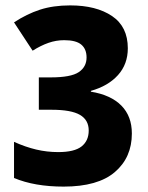

<svg xmlns="http://www.w3.org/2000/svg" viewBox="-20 -681 549 712"><path d="M454 -502Q454 -443 417.5 -402.5Q381 -362 317 -344V-341Q391 -329 430 -289.5Q469 -250 469 -186Q469 -97 406 -43Q343 11 216 11Q108 11 32 -21V-155Q74 -136 114 -126.5Q154 -117 196 -117Q256 -117 282.5 -138Q309 -159 309 -197Q309 -236 276.5 -255Q244 -274 171 -274H124V-394H168Q243 -394 272 -413.5Q301 -433 301 -468Q301 -499 281.5 -515.5Q262 -532 218 -532Q188 -532 159.5 -522Q131 -512 101 -493L32 -598Q79 -629 128 -645Q177 -661 240 -661Q337 -661 395.5 -621.5Q454 -582 454 -502Z"/></svg>

Font: Noto Sans Telugu Condensed ExtraBold
Style: Regular
Weight: 800
Width: 3
Designer: Jelle Bosma - Monotype Design Team
Foundry: Monotype Imaging Inc.
Version: Version 2.005; ttfautohint (v1.8.4.7-5d5b)